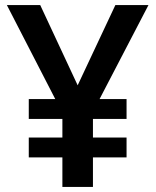

<svg xmlns="http://www.w3.org/2000/svg" viewBox="-20 -734 612 754"><path d="M285 -399 433 -714H563L371 -345H477V-267H345V-194H477V-116H345V0H225V-116H93V-194H225V-267H93V-345H197L7 -714H138Z"/></svg>

Font: Noto Sans Thai SemiBold
Style: Regular
Weight: 600
Version: Version 2.001